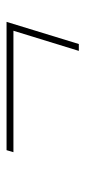

<svg xmlns="http://www.w3.org/2000/svg" viewBox="151 -558 272 615"><g transform="rotate(-90 287.5 -250.0)"><path d="M114.5 -365.5H525.5L454.5 -134H432.5L497 -343.5H108Z"/></g></svg>

Font: Newsreader Display ExtraLight
Style: Italic
Weight: 275
Italic angle: -17°
Designer: Hugues Gentile
Foundry: Production Type
Version: Version 1.001